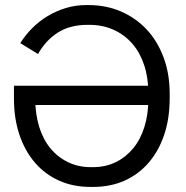

<svg xmlns="http://www.w3.org/2000/svg" viewBox="-20 -729 734 757"><path d="M35 -391V-341L69 -315H583V-391ZM35 -341Q35 -262 56.5 -198Q78 -134 117.5 -88Q157 -42 212.5 -17Q268 8 337 8H347Q416 8 471.5 -17Q527 -42 566.5 -88Q606 -134 627.5 -198Q649 -262 649 -341V-360Q649 -438 625 -502.5Q601 -567 558.5 -612.5Q516 -658 457.5 -683.5Q399 -709 329 -709H319Q278 -709 240 -697.5Q202 -686 168.5 -666Q135 -646 107.5 -618.5Q80 -591 60 -559L130 -516Q160 -570 208 -600.5Q256 -631 324 -631H332Q385 -631 428 -611.5Q471 -592 501.5 -557Q532 -522 548.5 -472Q565 -422 565 -360V-340Q565 -279 549.5 -229Q534 -179 505 -144Q476 -109 436 -89.5Q396 -70 346 -70H338Q289 -70 248.5 -89.5Q208 -109 179 -144Q150 -179 134.5 -229Q119 -279 119 -340Z"/></svg>

Font: Fixel Variable
Style: Regular
Weight: 100
Width: 3
Designer: AlfaBravo + MacPaw
Foundry: Kyrylo Tkachov, Marchela Mozhyna, Serhii Makarenko, Maria Weinstein, Zakhar Kryvoshyya
Version: Version 1.211